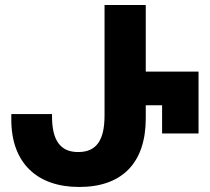

<svg xmlns="http://www.w3.org/2000/svg" viewBox="-20 -734 834 764"><path d="M295 10C467 10 560 -87 560 -263V-315H625V-203H770V-449H560V-714H396V-275C396 -176 364 -129 291 -129C219 -129 187 -177 187 -271V-280H25V-258C25 -86 127 10 295 10Z"/></svg>

Font: Noto Sans Georgian SemiCondensed Extra
Style: Regular
Weight: 800
Width: 4
Designer: Monotype Design Team
Foundry: Monotype Imaging Inc.
Version: Version 1.901